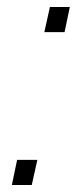

<svg xmlns="http://www.w3.org/2000/svg" viewBox="-20 -530 220 550"><path d="M107 -438 123 -510H180L165 -438ZM14 0 29 -72H87L71 0Z"/></svg>

Font: Saira Semi Condensed ExtraLight
Style: Italic
Weight: 200
Width: 4
Italic angle: -12°
Designer: Hector Gatti with collaboration of the Omnibus-Type team
Foundry: Omnibus-Type
Version: Version 1.001; ttfautohint (v1.8)